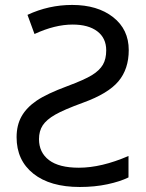

<svg xmlns="http://www.w3.org/2000/svg" viewBox="-20 -744 589 774"><path d="M46.9 -190.9Q46.9 -239.3 66.9 -274.9Q86.9 -310.5 127.9 -338.4Q168.9 -366.2 252 -397Q320.3 -422.4 350.8 -441.2Q381.3 -460 394.8 -483.2Q408.2 -506.3 408.2 -541Q408.2 -590.3 372.3 -617.7Q336.4 -645 272.9 -645Q201.2 -645 119.1 -606.9L90.8 -684.1Q176.3 -724.1 271 -724.1Q373 -724.1 436 -674.8Q499 -625.5 499 -542Q499 -465.8 457.5 -416.3Q416 -366.7 314.9 -330.1Q237.3 -301.8 202.4 -281.7Q167.5 -261.7 152.3 -238.8Q137.2 -215.8 137.2 -183.1Q137.2 -129.4 177.5 -98.6Q217.8 -67.9 297.9 -67.9Q388.7 -67.9 498 -115.2V-28.8Q464.4 -12.2 413.1 -1.2Q361.8 9.8 301.8 9.8Q182.1 9.8 114.5 -43.9Q46.9 -97.7 46.9 -190.9Z"/></svg>

Font: NotoSans
Style: Regular
Weight: 400
Designer: Monotype Design team
Foundry: Monotype Imaging Inc.
Version: Version 1.04; ttfautohint (v1.4.1)